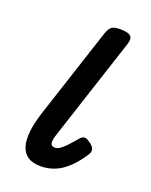

<svg xmlns="http://www.w3.org/2000/svg" viewBox="-107 -576 514 652"><g transform="rotate(20 150.0 -250.0)"><path d="M119 15Q63 15 49 -29.5Q35 -74 63 -159L169 -483Q176 -503 185.5 -509Q195 -515 214 -515Q245 -515 253.5 -505.5Q262 -496 255 -476L133 -103Q126 -82 128 -71.5Q130 -61 143 -61Q152 -61 161 -67Q170 -73 181.5 -85Q193 -97 209 -116Q217 -126 225 -127.5Q233 -129 244 -121Q260 -111 263.5 -101Q267 -91 261 -81Q240 -48 217.5 -26.5Q195 -5 170.5 5Q146 15 119 15Z"/></g></svg>

Font: Playwrite NZ
Style: Regular
Weight: 400
Designer: Veronika Burian, José Scaglione
Foundry: TypeTogether
Version: Version 1.002